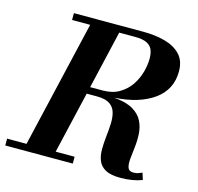

<svg xmlns="http://www.w3.org/2000/svg" viewBox="-147 -866 1022 989"><g transform="rotate(15 364.0 -371.0)"><path d="M-37.5 -36.5H66L224 -713.5H127.5V-750H497.5Q563 -750 615 -735.5Q667 -721 697.5 -688.2Q728 -655.5 728 -600Q728 -503 650.5 -447Q573 -391 440.5 -383Q506 -377.5 542.2 -356Q578.5 -334.5 594 -303Q609.5 -271.5 611.5 -235.5Q613.5 -199.5 609.2 -164.2Q605 -129 602.2 -99.8Q599.5 -70.5 605.8 -53.2Q612 -36 635 -36Q651 -36 661.2 -39.8Q671.5 -43.5 681.5 -48L693 -11.5Q642 7.5 577.5 7.5Q525 7.5 497.2 -8.2Q469.5 -24 459 -50.8Q448.5 -77.5 448.8 -110.8Q449 -144 453 -179.5Q457 -215 458.5 -248.2Q460 -281.5 452.5 -308.2Q445 -335 421.8 -350.8Q398.5 -366.5 352.5 -366.5H298.5L221.5 -36.5H322.5V0H-37.5ZM462.5 -713.5H379L307 -403.5H373Q425.5 -403.5 462.2 -425.2Q499 -447 521.8 -481Q544.5 -515 554.8 -553.2Q565 -591.5 565 -625Q565 -649.5 557.8 -669.5Q550.5 -689.5 528.5 -701.5Q506.5 -713.5 462.5 -713.5Z"/></g></svg>

Font: Bodoni* 06pt
Style: Bold Italic
Weight: 700
Italic angle: -13°
Version: Version 2.3